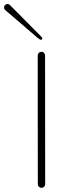

<svg xmlns="http://www.w3.org/2000/svg" viewBox="-129 -928 303 955"><path d="M81.5 -737.3Q81.5 -736.3 79.8 -733.2Q78.1 -730 75.7 -730Q69.8 -730 59.1 -738.8L-104 -878.9Q-108.9 -883.8 -108.9 -891.1Q-108.9 -897.9 -103.8 -903.1Q-98.6 -908.2 -91.8 -908.2Q-85 -908.2 -80.1 -903.3L74.2 -748Q81.5 -740.2 81.5 -737.3ZM77.1 -670.4Q85 -670.4 90.1 -665Q95.2 -659.7 95.2 -651.9L95.7 -12.7V-12.2Q95.7 -4.4 90.6 1Q85.4 6.3 77.6 6.3Q69.8 6.3 64.5 1Q59.1 -4.4 59.1 -12.2L58.6 -651.9Q58.6 -659.2 64 -664.8Q69.3 -670.4 77.1 -670.4Z"/></svg>

Font: Manjari Thin
Style: Regular
Weight: 100
Designer: Santhosh Thottingal <santhosh.thottingal@gmail.com>
Version: Version 2.000